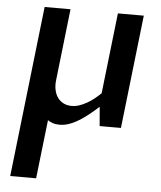

<svg xmlns="http://www.w3.org/2000/svg" viewBox="-54 -565 730 873"><g transform="rotate(5 310.5 -128.5)"><path d="M114.3 -517.6H232.4L195.3 -190.9Q192.4 -166.5 196.8 -146Q201.2 -125.5 211.9 -110.8Q222.7 -96.2 238.8 -88.1Q254.9 -80.1 275.4 -80.1Q293 -80.1 310.3 -85.9Q327.6 -91.8 344.5 -101.3Q361.3 -110.8 377 -123.3Q392.6 -135.7 406.7 -149.4L448.7 -517.6H566.9L507.8 0H410.6L403.3 -87.4Q383.8 -69.8 362.5 -52.5Q341.3 -35.2 319.3 -21.2Q297.4 -7.3 274.4 1.2Q251.5 9.8 228.5 9.8Q210.9 9.8 197 5.1Q183.1 0.5 174.3 -6.3L143.6 261.7H25.4Z"/></g></svg>

Font: Proza Libre
Style: Medium Italic
Weight: 500
Designer: Jasper de Waard
Foundry: Jasper de Waard
Version: Version 1.000; ttfautohint (v1.4.1.8-43bc)